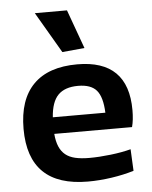

<svg xmlns="http://www.w3.org/2000/svg" viewBox="-56 -855 719 910"><g transform="rotate(-5 303.5 -399.5)"><path d="M326 9Q43 9 43 -266Q43 -405 114 -477Q185 -549 323 -549Q565 -549 565 -310Q565 -263 556 -230H186Q189 -194 199.5 -169.5Q210 -145 228.5 -130Q247 -115 275 -108.5Q303 -102 342 -102Q389 -102 444 -108.5Q499 -115 540 -126L545 -23Q496 -8 438.5 0.5Q381 9 326 9ZM318 -447Q255 -447 223 -414.5Q191 -382 186 -309H436Q433 -384 406 -415.5Q379 -447 318 -447ZM258 -613 144 -808H297L364 -623Z"/></g></svg>

Font: Encode Sans Wide
Style: SemiBold
Weight: 600
Designer: Pablo Impallari, Andres Torresi
Foundry: Pablo Impallari, Andres Torresi
Version: Version 1.000; ttfautohint (v1.00) -l 8 -r 50 -G 200 -x 14 -